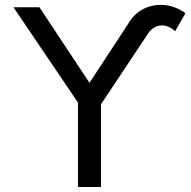

<svg xmlns="http://www.w3.org/2000/svg" viewBox="-20 -752 766 772"><path d="M684.1 -626.5 725.6 -698.7Q721.2 -702.1 716.8 -705.1Q712.4 -708 707.5 -710.4Q669.4 -732.4 626 -732.4Q585.4 -732.4 551 -712.9Q516.6 -693.4 495.1 -655.8L570.3 -609.4Q581.5 -628.9 597.2 -639.4Q612.8 -649.9 630.9 -649.9Q649.4 -649.9 666.5 -639.6Q676.8 -633.8 684.1 -626.5ZM293.5 0H386.2V-361.3H293.5ZM368.7 -306.6 570.3 -609.4 495.1 -655.8 339.8 -418.9 138.7 -722.7H34.2L303.2 -325.2Z"/></svg>

Font: Giphurs SC
Style: Regular
Weight: 400
Version: Version 0.920